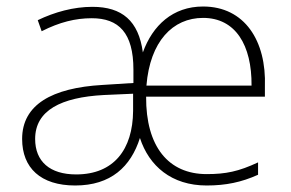

<svg xmlns="http://www.w3.org/2000/svg" viewBox="-20 -560 893 590"><path d="M604 -540C511 -540 449 -482 419 -399C406 -496 355 -539 264 -539C206 -539 148 -523 96 -498L108 -464C163 -492 212 -504 262 -504C345 -504 390 -459 390 -346V-305L295 -299C139 -290 48 -238 48 -133C48 -44 105 10 211 10C321 10 382 -48 410 -136C438 -50 507 10 615 10C674 10 722 0 773 -23V-61C713 -33 674 -25 615 -25C498 -25 428 -109 429 -263H794V-294C799 -434 732 -540 604 -540ZM604 -505C704 -505 754 -421 753 -297H430C441 -433 511 -505 604 -505ZM299 -268 389 -272V-219C388 -101 330 -24 214 -24C133 -24 88 -64 88 -133C88 -221 168 -261 299 -268Z"/></svg>

Font: Noto Sans Cherokee ExtraLight
Style: Regular
Weight: 200
Designer: Monotype Design Team
Foundry: Monotype Imaging Inc.
Version: Version 2.001